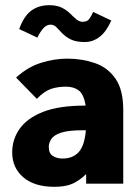

<svg xmlns="http://www.w3.org/2000/svg" viewBox="-20 -708 540 740"><path d="M189 12Q113 12 70 -24.5Q27 -61 27 -121Q27 -171 56 -212Q85 -253 146.5 -277Q208 -301 307 -301H310Q303 -345 283.5 -359.5Q264 -374 234 -374Q203 -374 177 -365.5Q151 -357 122 -327L42 -409Q87 -450 138.5 -466Q190 -482 239 -482Q296 -482 345.5 -465Q395 -448 425 -405Q455 -362 455 -284V0H312V-37Q286 -12 259.5 0Q233 12 189 12ZM168 -142Q168 -117 183.5 -107Q199 -97 221 -97Q261 -97 283.5 -122Q306 -147 311 -206Q304 -206 300 -206Q243 -206 215 -196.5Q187 -187 177.5 -172Q168 -157 168 -142ZM339 -662 409 -629Q390 -586 364 -566Q338 -546 307 -546Q273 -546 253 -556Q233 -566 220 -579.5Q207 -593 197.5 -603Q188 -613 175 -613Q159 -613 146.5 -598.5Q134 -584 124 -563L54 -596Q72 -646 100.5 -667Q129 -688 170 -688Q199 -688 218 -678.5Q237 -669 250 -656Q263 -643 274.5 -633.5Q286 -624 299 -624Q316 -624 324 -635Q332 -646 339 -662Z"/></svg>

Font: Inconsolata Black
Style: Regular
Weight: 900
Monospace: yes
Designer: Raph Levien, Cyreal, Brenton Simpson
Foundry: Raph Levien, Cyreal, Google
Version: Version 3.001; ttfautohint (v1.8.2.53-6de2)